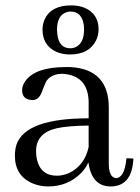

<svg xmlns="http://www.w3.org/2000/svg" viewBox="-20 -669 511 699"><path d="M381.8 9.8Q457 9.8 464.8 -81.1Q465.8 -86.9 465.8 -91.8L440.4 -92.8Q433.6 -21.5 402.3 -20.5Q377 -22.5 376 -71.3V-277.3Q376 -417 236.3 -424.8Q227.5 -424.8 218.8 -424.8Q109.4 -424.8 72.3 -374Q60.5 -357.4 60.5 -340.8Q60.5 -310.5 88.9 -305.7Q93.8 -304.7 98.6 -304.7Q121.1 -304.7 131.8 -333Q145.5 -369.1 150.4 -376Q168.9 -400.4 208 -400.4Q299.8 -394.5 302.7 -299.8V-238.3Q73.2 -238.3 40 -142.6Q34.2 -124 34.2 -102.5Q34.2 -28.3 99.6 -1Q126 9.8 155.3 9.8Q226.6 9.8 275.4 -39.1Q293 -57.6 301.8 -78.1Q313.5 8.8 381.8 9.8ZM187.5 -29.3Q127.9 -29.3 114.3 -88.9Q111.3 -102.5 111.3 -119.1Q111.3 -184.6 186.5 -202.1Q226.6 -210.9 302.7 -211.9V-133.8Q288.1 -66.4 231.4 -39.1Q209 -29.3 187.5 -29.3ZM187.5 -559.6Q187.5 -612.3 220.7 -624Q228.5 -627 236.3 -627Q278.3 -627 285.2 -577.1Q286.1 -569.3 286.1 -561.5Q286.1 -511.7 254.9 -497.1Q246.1 -493.2 236.3 -493.2Q193.4 -493.2 188.5 -546.9Q187.5 -553.7 187.5 -559.6ZM239.3 -649.4Q166 -649.4 142.6 -598.6Q134.8 -581.1 134.8 -561.5Q134.8 -503.9 184.6 -480.5Q207 -470.7 234.4 -470.7Q304.7 -470.7 330.1 -522.5Q338.9 -541 338.9 -562.5Q338.9 -618.2 288.1 -640.6Q265.6 -649.4 239.3 -649.4Z"/></svg>

Font: Abhaya Libre
Style: Regular
Weight: 400
Designer: Pushpananda Ekanayake, Sol Matas, Pathum Egodawatta
Foundry: Mooniak
Version: Version 1.050 ; ttfautohint (v1.6)